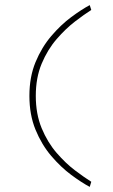

<svg xmlns="http://www.w3.org/2000/svg" viewBox="-20 -640 443 751"><path d="M337 71 331 91Q299 74 258.5 44Q218 14 180.5 -30Q143 -74 119 -132.5Q95 -191 95 -265Q95 -339 119 -397Q143 -455 180.5 -499Q218 -543 258.5 -573Q299 -603 331 -620L337 -601Q310 -584 273.5 -556Q237 -528 201.5 -487Q166 -446 143 -391Q120 -336 120 -265Q120 -194 143 -138.5Q166 -83 201.5 -42Q237 -1 273.5 26.5Q310 54 337 71Z"/></svg>

Font: BhuTuka Expanded One
Style: Regular
Weight: 400
Designer: Erin McLaughlin
Version: Version 1.000; ttfautohint (v1.8.3)